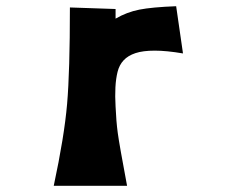

<svg xmlns="http://www.w3.org/2000/svg" viewBox="-20 -596 762 618"><path d="M547 -576 569 -424Q516 -433 478 -433Q440 -433 416 -425Q392 -417 378 -402Q364 -387 358.5 -365Q353 -343 351.5 -315Q350 -287 352 -253Q354 -206 359 -168.5Q364 -131 389 2H153Q187 -157 196 -261.5Q205 -366 205 -572L352 -567V-536Q388 -557 428.5 -565Q469 -573 547 -576Z"/></svg>

Font: OpenDyslexic
Style: Bold
Weight: 800
Designer: Abbie Gonzalez
Version: Version 0.920;hotconv 1.0.109;makeotfexe 2.5.65596